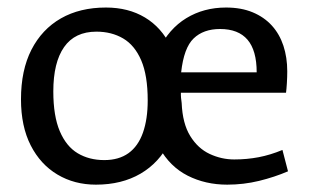

<svg xmlns="http://www.w3.org/2000/svg" viewBox="-20 -482 828 515"><path d="M237.4 13.3Q179.5 13.3 134.1 -13.8Q88.6 -40.8 62.4 -92Q36.3 -143.1 36.3 -215.7Q36.3 -293.7 64.3 -348.6Q92.4 -403.5 143.4 -432.7Q194.3 -461.8 264.2 -461.8Q324.3 -461.8 368.8 -435.1Q413.3 -408.4 438 -357.5Q462.6 -306.6 462.6 -233.7Q462.6 -156.7 435.1 -101.2Q407.5 -45.7 357 -16.2Q306.5 13.3 237.4 13.3ZM259.7 -52.6Q298.7 -52.6 324.7 -71.2Q350.6 -89.9 363.4 -126.1Q376.2 -162.3 376.2 -212.7Q376.2 -279.6 358.8 -320.1Q341.4 -360.6 310.3 -378.9Q279.2 -397.1 238.7 -397.1Q180.8 -397.1 151.9 -355.7Q123 -314.4 123 -236.7Q123 -170.9 140.4 -130Q157.8 -89.2 188.5 -70.9Q219.2 -52.6 259.7 -52.6ZM589.5 13.3Q531 13.3 483.4 -10.8Q435.9 -34.9 407.6 -85.5Q379.3 -136.1 379.3 -214Q379.3 -293.7 406 -349.1Q432.8 -404.5 479.6 -433.2Q526.5 -461.8 586.2 -461.8Q627 -461.8 657.7 -449Q688.4 -436.2 709.1 -413.5Q729.8 -390.7 740.2 -359.3Q750.5 -327.8 750.5 -290.8Q750.5 -275.8 749.5 -259.3Q748.5 -242.7 747.2 -233.2H465.2Q465 -226.2 465.6 -219.6Q466.3 -212.9 467.3 -205.7Q469.6 -150.4 490.3 -117.1Q510.9 -83.7 542.6 -69Q574.2 -54.3 608.2 -54.3Q642.3 -54.3 673.7 -60.3Q705.1 -66.3 737.6 -79.8L752.5 -22.5Q716.5 -7 674.9 3.2Q633.3 13.3 589.5 13.3ZM465.9 -288H668.5Q668.5 -346.7 643.9 -375.5Q619.3 -404.2 570.3 -404.2Q525.6 -404.2 499.4 -378.9Q473.1 -353.7 465.9 -288Z"/></svg>

Font: Ancizar Sans Thin
Style: Regular
Weight: 100
Designer: Cesar Puertas, Viviana Monsalve, Julian Moncada, Julian Prieto, Jose Castro, Mariel Hernandez, Felipe Aragon, Sara Alarc
Version: Version 8.100